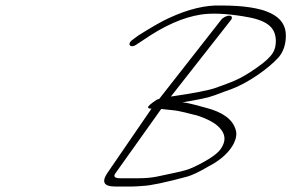

<svg xmlns="http://www.w3.org/2000/svg" viewBox="-20 -682 1059 698"><path d="M566.2 -286C570.4 -285 583 -284 602.3 -282C637.7 -279 669.6 -268 697.2 -262C736.4 -249 763.5 -234 778.6 -217C799.2 -195 801.9 -171 785.3 -145C775.3 -126 741.9 -102 685.1 -75C666.6 -66 645.1 -60 616.3 -54C560.6 -43 539.7 -34 483.3 -34H416.5C397.5 -34 391.5 -40 398.9 -51ZM784.1 -610 559.3 -323C558.7 -322 558.7 -322 557.5 -322C553.9 -322 546.7 -318 536 -310C516.9 -296 510.4 -287 530.8 -287L368.9 -51C347.7 -18 360.8 -4 397.8 -4H463.8C472.8 -4 483 -5 497.9 -6C527.3 -7 582.4 -19 660.8 -40C678.2 -45 704.5 -57 737.9 -77C815 -116 848.6 -175 836.9 -210C825.8 -248 790.7 -274 729.4 -290C708.3 -295 669.2 -308 642.8 -310C698.5 -319 738.1 -327 761.4 -336C784.7 -345 804.4 -352 821.2 -358C881 -380 956.7 -433 993.2 -474C1010.1 -494 1018.9 -520 1019.2 -551C1020.6 -625 948 -662 783.6 -662C727.2 -664 664.4 -649 593.3 -616C568.8 -605 532.3 -584 482.8 -553L461.3 -537C439.4 -521 455 -504 477.4 -521L500.4 -536C575.5 -588 645.4 -619 710.1 -629C748.5 -635 798.9 -633 862.6 -623C948.5 -610 981.7 -585 982.8 -534C982.5 -501 975.5 -479 912.3 -435C849.1 -391 825.1 -385 762.3 -362C739.6 -354 685.1 -343 601.2 -331L820.1 -610C826 -618 823 -625 813.4 -625C803.8 -625 790 -618 784.1 -610Z"/></svg>

Font: MewTooHand
Style: UltimateItaWide
Weight: 400
Designer: Mew Too, Robert Jablonski
Version: Version 0.77